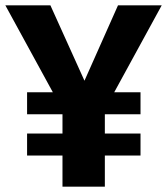

<svg xmlns="http://www.w3.org/2000/svg" viewBox="-27 -696 623 716"><path d="M576 -676 399 -352H497V-270H364V-198H497V-116H364V0H206V-116H74V-198H206V-270H74V-352H170L-7 -676H161L288 -395L413 -676Z"/></svg>

Font: Fira Sans
Style: Bold
Weight: 700
Designer: bBox Type GmbH & Carrois Corporate GbR & Edenspiekermann AG
Foundry: bBox Type GmbH & Carrois Corporate GbR & Edenspiekermann AG
Version: Version 4.301;PS 004.301;hotconv 1.0.88;makeotf.lib2.5.64775